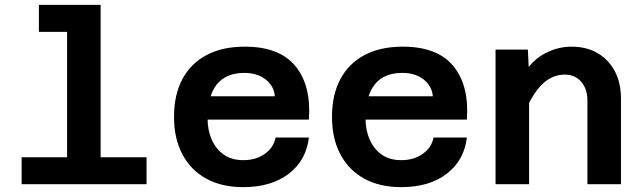

<svg xmlns="http://www.w3.org/2000/svg" viewBox="-20 -758 2640 790"><path d="M256 0V-738H394V0ZM69 0V-111H583V0ZM140 -627V-738H325V-627Z M981 12Q892 12 828.5 -23Q765 -58 730.5 -123Q696 -188 696 -277Q696 -368 730.5 -432.5Q765 -497 830 -531.5Q895 -566 987 -566Q1130 -566 1195.5 -486Q1261 -406 1251 -266H806V-362H1111Q1107 -405 1072.5 -431.5Q1038 -458 986 -458Q909 -458 871.5 -410Q834 -362 834 -271Q834 -223 851 -184Q868 -145 900.5 -122Q933 -99 981 -99Q1033 -99 1069.5 -125Q1106 -151 1114 -192H1251Q1240 -98 1168 -43Q1096 12 981 12Z M1631 12Q1542 12 1478.5 -23Q1415 -58 1380.5 -123Q1346 -188 1346 -277Q1346 -368 1380.5 -432.5Q1415 -497 1480 -531.5Q1545 -566 1637 -566Q1780 -566 1845.5 -486Q1911 -406 1901 -266H1456V-362H1761Q1757 -405 1722.5 -431.5Q1688 -458 1636 -458Q1559 -458 1521.5 -410Q1484 -362 1484 -271Q1484 -223 1501 -184Q1518 -145 1550.5 -122Q1583 -99 1631 -99Q1683 -99 1719.5 -125Q1756 -151 1764 -192H1901Q1890 -98 1818 -43Q1746 12 1631 12Z M2397 0V-344Q2397 -392 2371.5 -421.5Q2346 -451 2304 -451Q2256 -451 2217.5 -417.5Q2179 -384 2144 -308L2124 -434Q2160 -503 2215.5 -534.5Q2271 -566 2331 -566Q2394 -566 2439.5 -539Q2485 -512 2510 -464.5Q2535 -417 2535 -352V0ZM2019 0V-554H2152L2157 -447V0Z"/></svg>

Font: Azeret Mono Thin SemiBold
Style: Regular
Weight: 600
Version: Version 1.002